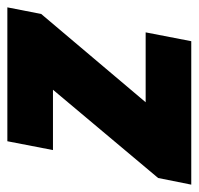

<svg xmlns="http://www.w3.org/2000/svg" viewBox="-39 -511 540 522"><g transform="rotate(-90 231.0 -250.0)"><path d="M-10 0H380L404 -124H214L454 -408L472 -500H108L84 -376H248L8 -90Z"/></g></svg>

Font: Source Sans Pro Black
Style: Italic
Weight: 900
Italic angle: -11°
Designer: Paul D. Hunt
Foundry: Adobe Systems Incorporated
Version: Version 3.006;hotconv 1.0.111;makeotfexe 2.5.65597